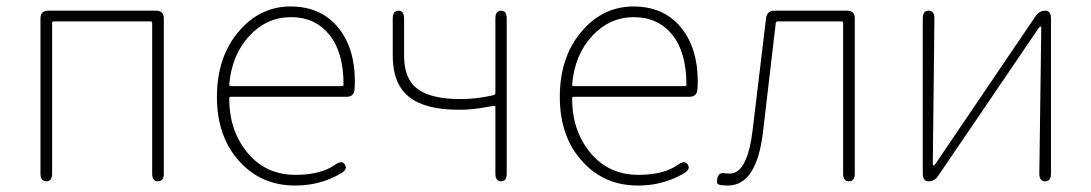

<svg xmlns="http://www.w3.org/2000/svg" viewBox="-20 -560 3371 593"><path d="M123 0Q105 0 105 -24V-503Q105 -527 129 -527H462Q486 -527 486 -503V-24Q486 0 468 0Q450 0 450 -24V-489Q450 -494 445 -494H146Q141 -494 141 -489V-24Q141 0 123 0Z M891 13Q788 13 721 -60Q650 -136 650 -261Q650 -386 720 -466Q785 -540 877.5 -540Q970 -540 1023 -476.5Q1076 -413 1076 -309Q1076 -297 1075 -285Q1074 -261 1050 -261H693Q688 -261 688 -256Q688 -156 744.5 -88Q801 -20 893 -20Q972 -20 1016 -52Q1036 -66 1045 -52Q1055 -38 1034 -25Q1014 -13 987 -3Q943 13 891 13ZM688 -299Q688 -294 693 -294H1036Q1041 -294 1041 -299Q1041 -399 997 -453Q953 -507 878.5 -507Q804 -507 750 -449Q696 -391 688 -299Z M1528 0Q1510 0 1510 -24V-229Q1510 -234 1505 -233Q1492 -231 1480 -229Q1441 -221 1397 -221Q1293 -221 1243 -261Q1193 -301 1193 -388V-503Q1193 -527 1211 -527Q1228 -527 1228 -503V-388Q1228 -316 1270 -285Q1312 -254 1403 -254Q1452 -254 1504 -266Q1510 -267 1510 -273V-503Q1510 -527 1528 -527Q1545 -527 1545 -503V-24Q1545 0 1528 0Z M1950 13Q1847 13 1780 -60Q1709 -136 1709 -261Q1709 -386 1779 -466Q1844 -540 1936.5 -540Q2029 -540 2082 -476.5Q2135 -413 2135 -309Q2135 -297 2134 -285Q2133 -261 2109 -261H1752Q1747 -261 1747 -256Q1747 -156 1803.5 -88Q1860 -20 1952 -20Q2031 -20 2075 -52Q2095 -66 2104 -52Q2114 -38 2093 -25Q2073 -13 2046 -3Q2002 13 1950 13ZM1747 -299Q1747 -294 1752 -294H2095Q2100 -294 2100 -299Q2100 -399 2056 -453Q2012 -507 1937.5 -507Q1863 -507 1809 -449Q1755 -391 1747 -299Z M2228 13Q2209 13 2200 10Q2191 7 2196 -11Q2200 -28 2218 -25Q2223 -24 2234 -24Q2289 -24 2305 -162L2346 -504Q2349 -527 2372 -527H2596Q2620 -527 2620 -503V-24Q2620 0 2602 0Q2584 0 2584 -24V-489Q2584 -494 2579 -494H2383Q2377 -494 2376 -489L2337 -156Q2318 13 2228 13Z M2848 0Q2830 0 2830 -24V-503Q2830 -527 2848 -527Q2866 -527 2866 -503L2861 -54Q2861 -49 2863.5 -49Q2866 -49 2870 -55L3179 -511Q3190 -527 3208 -527Q3226 -527 3226 -503V-24Q3226 0 3208 0Q3190 0 3190 -24L3196 -473Q3196 -478 3193.5 -478Q3191 -478 3187 -472L2877 -16Q2866 0 2848 0Z"/></svg>

Font: Resource Han Rounded KR ExtraLight
Style: Regular
Weight: 250
Designer: Cyano Hao (round all glyphs); Ryoko NISHIZUKA 西塚涼子 (kana, bopomofo & ideographs); Paul D. Hunt (Latin, Greek & Cyrillic)
Foundry: Cyano Hao
Version: 0.990